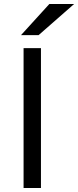

<svg xmlns="http://www.w3.org/2000/svg" viewBox="-20 -941 391 961"><path d="M98 0V-700H185V0ZM85 -765 227 -921H351L173 -765Z"/></svg>

Font: Overpass
Style: Regular
Weight: 400
Designer: Delve Withrington, Dave Bailey, Thomas Jockin
Foundry: Delve Fonts LLC
Version: Version 4.000